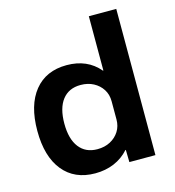

<svg xmlns="http://www.w3.org/2000/svg" viewBox="-110 -823 844 926"><g transform="rotate(-15 312.5 -360.0)"><path d="M252.8 10Q149.4 10 92.1 -60.8Q34.7 -131.7 34.7 -260Q34.7 -388.3 92.1 -459.2Q149.4 -530 252.8 -530Q303.7 -530 344.5 -512.5Q385.2 -494.9 415.7 -458.9H417.8V-730H554.7V0H424.6L423.3 -61.1H421.2Q389.9 -26.1 347 -8Q304 10 252.8 10ZM292.6 -99.8Q329.1 -99.8 357.1 -114.7Q385.1 -129.5 401.5 -155.4Q417.8 -181.3 417.8 -214.3V-305.7Q417.8 -339.3 401.5 -364.9Q385.1 -390.5 357.2 -405.3Q329.2 -420.2 292.9 -420.2Q234 -420.2 201.8 -378.8Q169.6 -337.4 169.6 -260Q169.6 -183 201.8 -141.4Q234 -99.8 292.6 -99.8Z"/></g></svg>

Font: M PLUS 2 Thin
Style: Regular
Weight: 100
Designer: Coji Morishita
Foundry: UNDERFOREST DESIGN
Version: Version 1.001